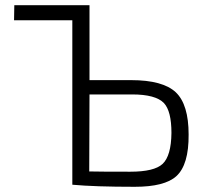

<svg xmlns="http://www.w3.org/2000/svg" viewBox="-20 -710 778 738"><path d="M484 -402Q606 -402 656 -355Q705 -308 705 -193Q706 -77 658 -33Q613 8 498 8Q344 8 258 0V-632H34L35 -690H324V-402ZM323 -51Q362 -50 481 -50Q573 -50 605 -80Q638 -111 639 -199Q639 -283 610 -314Q578 -347 488 -347H324Z"/></svg>

Font: Taylor Sans Light
Style: Regular
Weight: 300
Italic angle: -8°
Designer: Natanael Gama
Version: Version 1.001 September 8, 2015